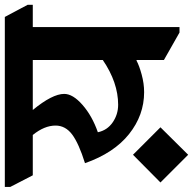

<svg xmlns="http://www.w3.org/2000/svg" viewBox="-78 -686 781 776"><g transform="rotate(-90 312.0 -298.5)"><path d="M0 0ZM680 -556H590V37H568L457 -26V-136L455 -137Q435 -126 398.5 -116Q362 -106 327 -106Q234 -106 157.5 -167Q81 -228 40 -345Q120 -370 156 -397Q192 -424 192 -464Q192 -509 154 -556H-9L-56 -647V-669H631L680 -577ZM457 -273V-556H255Q320 -477 320 -429Q320 -394 275.5 -355Q231 -316 165 -293Q173 -255 205 -233Q237 -211 276 -211Q366 -211 457 -273ZM185 -40 74 72 -38 -40 74 -151Z"/></g></svg>

Font: Martel Heavy
Style: Regular
Weight: 900
Designer: Dan Reynolds
Foundry: Dan Reynolds
Version: Version 1.001; ttfautohint (v1.1) -l 5 -r 5 -G 72 -x 0 -D la